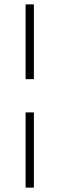

<svg xmlns="http://www.w3.org/2000/svg" viewBox="-20 -627 272 878"><path d="M97 -265V-607H135V-265ZM97 -113H135V231H97Z"/></svg>

Font: Unna
Style: Regular
Weight: 400
Designer: Jorge de Buen U.
Foundry: Omnibus-Type
Version: Version 2.006;PS 002.006;hotconv 1.0.70;makeotf.lib2.5.58329